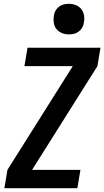

<svg xmlns="http://www.w3.org/2000/svg" viewBox="-20 -985 546 1005"><path d="M3 0 19 -96 361 -639H108L124 -735H506L490 -639L148 -96H401L385 0ZM340 -805Q321 -805 304 -812Q287 -819 275.5 -833Q264 -847 261.5 -866Q259 -885 262 -904Q264 -918 271 -930Q278 -942 289.5 -950.5Q301 -959 314 -962Q327 -965 341 -965Q360 -965 377.5 -958Q395 -951 406 -937Q417 -923 420 -904Q423 -885 419 -866Q417 -852 410 -840Q403 -828 391.5 -819.5Q380 -811 367 -808Q354 -805 340 -805Z"/></svg>

Font: Iosevka
Style: Bold Italic
Weight: 700
Italic angle: -9°
Monospace: yes
Designer: Belleve Invis
Foundry: Belleve Invis
Version: Version 32.5.0; ttfautohint (v1.8.4)